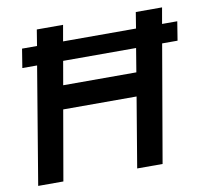

<svg xmlns="http://www.w3.org/2000/svg" viewBox="-78 -786 936 871"><g transform="rotate(-10 390.0 -350.0)"><path d="M51 -539 65 -626H134L146 -700H267L254 -626H590L602 -700H723L710 -626H780L766 -539H695L602 0H485L539 -322H201L145 0H29L119 -539ZM220 -430H557L575 -539H239Z"/></g></svg>

Font: Jost* Medium
Style: Italic
Weight: 500
Italic angle: -10°
Version: Version 3.7